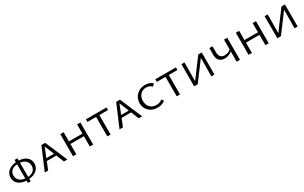

<svg xmlns="http://www.w3.org/2000/svg" viewBox="258 -1988 5554 3511"><g transform="rotate(-30 3035.0 -233.0)"><path d="M336 -40V10H276V-38Q171 -43 110.5 -94.5Q50 -146 50 -229Q50 -313 112 -366.5Q174 -420 276 -428V-476H336V-428Q439 -423 499 -372Q559 -321 559 -238Q559 -155 498 -102Q437 -49 336 -40ZM115 -237Q115 -172 158 -132Q201 -92 276 -84V-383Q199 -379 157 -340Q115 -301 115 -237ZM336 -83Q412 -88 453 -126.5Q494 -165 494 -228Q494 -292 452 -333Q410 -374 336 -382Z M1044 0 977 -163H776L711 0H639L837 -466H917L1116 0ZM796 -213H957L875 -413Z M1591 -466H1661V0H1591V-217H1306V0H1236V-466H1306V-272H1591Z M2212 -466V-411H2029V0H1960V-411H1776V-466Z M2623 0 2556 -163H2355L2290 0H2218L2416 -466H2496L2695 0ZM2375 -213H2536L2454 -413Z M3021 6Q2912 6 2843 -61Q2774 -128 2774 -228Q2774 -332 2845.5 -402Q2917 -472 3024 -472Q3115 -472 3183 -418L3139 -370Q3091 -420 3018 -420Q2944 -420 2895.5 -368.5Q2847 -317 2847 -234Q2847 -151 2896.5 -99.5Q2946 -48 3029 -48Q3105 -48 3151 -91L3185 -46Q3116 6 3021 6Z M3678 -466V-411H3495V0H3426V-411H3242V-466Z M4222 -466V0H4157L4160 -390L3869 0H3793V-466H3858L3855 -71L4149 -466Z M4692 -466H4761V0H4692V-218Q4626 -159 4534 -159Q4465 -159 4424 -200Q4383 -241 4383 -311V-466H4450V-334Q4450 -276 4479.5 -243Q4509 -210 4561 -210Q4595 -210 4632 -223Q4669 -236 4692 -259Z M5298 -466H5368V0H5298V-217H5013V0H4943V-466H5013V-272H5298Z M5979 -466V0H5914L5917 -390L5626 0H5550V-466H5615L5612 -71L5906 -466Z"/></g></svg>

Font: EauTestSC
Style: Regular
Weight: 400
Designer: Christian Thalmann (Catharsis Fonts)
Version: Version 0.001;PS 000.001;hotconv 1.0.88;makeotf.lib2.5.64775